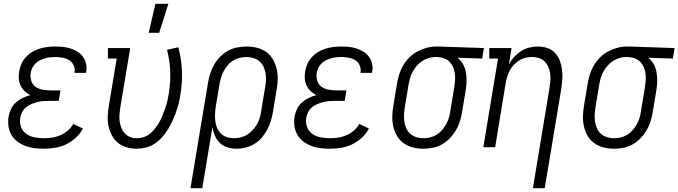

<svg xmlns="http://www.w3.org/2000/svg" viewBox="-20 -772 3558 1007"><path d="M212 8Q186 8 161 5Q136 2 113.5 -6.5Q91 -15 71.5 -29.5Q52 -44 40 -64.5Q28 -85 24.5 -110Q21 -135 25 -161Q29 -181 38 -200.5Q47 -220 63.5 -234.5Q80 -249 99.5 -258.5Q119 -268 139 -273Q122 -282 109 -294.5Q96 -307 88 -323.5Q80 -340 78.5 -359.5Q77 -379 81 -399Q84 -419 93 -438.5Q102 -458 116.5 -473.5Q131 -489 149.5 -500Q168 -511 188 -517Q208 -523 228.5 -525.5Q249 -528 269 -528Q290 -528 310.5 -526Q331 -524 350.5 -517.5Q370 -511 387 -500.5Q404 -490 415.5 -474Q427 -458 431.5 -437.5Q436 -417 432 -396L431 -390H370L371 -393Q374 -413 366 -430Q358 -447 342.5 -456.5Q327 -466 307.5 -469.5Q288 -473 269 -473Q255 -473 242 -471.5Q229 -470 215.5 -466Q202 -462 189 -455.5Q176 -449 166 -439Q156 -429 149.5 -416Q143 -403 141 -390Q138 -368 144 -348.5Q150 -329 165.5 -317.5Q181 -306 201.5 -302Q222 -298 243 -298H297L288 -243H234Q219 -243 203.5 -241.5Q188 -240 173 -236Q158 -232 143 -225.5Q128 -219 115.5 -208.5Q103 -198 96 -183.5Q89 -169 86 -154Q82 -128 90.5 -105.5Q99 -83 118.5 -69.5Q138 -56 162.5 -51.5Q187 -47 212 -47Q233 -47 255 -50.5Q277 -54 297.5 -63Q318 -72 336 -87.5Q354 -103 364 -122L415 -98Q402 -72 378 -50Q354 -28 327 -15Q300 -2 270.5 3Q241 8 212 8Z M696 8Q669 8 643.5 0.5Q618 -7 598.5 -23Q579 -39 567 -61.5Q555 -84 549.5 -110Q544 -136 545 -163Q546 -190 551 -218L592 -465H546V-520H663L611 -209Q608 -190 606.5 -171.5Q605 -153 607.5 -135.5Q610 -118 616.5 -101.5Q623 -85 634.5 -72.5Q646 -60 662 -53.5Q678 -47 697 -47Q716 -47 735.5 -53.5Q755 -60 770 -73.5Q785 -87 797.5 -103.5Q810 -120 819 -137.5Q828 -155 835 -173.5Q842 -192 848.5 -210.5Q855 -229 859 -247.5Q863 -266 866 -285Q875 -343 872.5 -400Q870 -457 856 -511L915 -524Q931 -466 934 -403Q937 -340 926 -276Q923 -253 917 -229Q911 -205 902.5 -182Q894 -159 883.5 -136Q873 -113 859.5 -91.5Q846 -70 829 -51Q812 -32 790.5 -18Q769 -4 744.5 2Q720 8 696 8ZM760 -600 795 -752H863L815 -600Z M979 215 1071 -338Q1075 -362 1082.5 -386Q1090 -410 1103 -432.5Q1116 -455 1134.5 -474Q1153 -493 1175.5 -505.5Q1198 -518 1223 -523Q1248 -528 1272 -528Q1301 -528 1327.5 -521.5Q1354 -515 1375.5 -500Q1397 -485 1410.5 -462Q1424 -439 1430.5 -413Q1437 -387 1436.5 -359Q1436 -331 1431 -302L1411 -182Q1407 -159 1400 -136Q1393 -113 1381 -91Q1369 -69 1352.5 -49.5Q1336 -30 1314 -17Q1292 -4 1268 2Q1244 8 1221 8Q1196 8 1173 1Q1150 -6 1133.5 -22Q1117 -38 1107.5 -59.5Q1098 -81 1094 -105L1041 215ZM1207 -47Q1224 -47 1242.5 -51.5Q1261 -56 1277 -66Q1293 -76 1306 -90.5Q1319 -105 1328.5 -121.5Q1338 -138 1343 -156Q1348 -174 1350 -191L1370 -311Q1374 -331 1375 -350Q1376 -369 1373 -387.5Q1370 -406 1362 -422.5Q1354 -439 1340.5 -450.5Q1327 -462 1309 -467.5Q1291 -473 1272 -473Q1254 -473 1236.5 -468.5Q1219 -464 1202.5 -454Q1186 -444 1173.5 -429Q1161 -414 1152.5 -397.5Q1144 -381 1139 -363.5Q1134 -346 1131 -329L1112 -215Q1109 -196 1108 -176.5Q1107 -157 1109 -138Q1111 -119 1118.5 -101.5Q1126 -84 1138.5 -71.5Q1151 -59 1169 -53Q1187 -47 1207 -47Z M1712 8Q1686 8 1661 5Q1636 2 1613.5 -6.5Q1591 -15 1571.5 -29.5Q1552 -44 1540 -64.5Q1528 -85 1524.5 -110Q1521 -135 1525 -161Q1529 -181 1538 -200.5Q1547 -220 1563.5 -234.5Q1580 -249 1599.5 -258.5Q1619 -268 1639 -273Q1622 -282 1609 -294.5Q1596 -307 1588 -323.5Q1580 -340 1578.5 -359.5Q1577 -379 1581 -399Q1584 -419 1593 -438.5Q1602 -458 1616.5 -473.5Q1631 -489 1649.5 -500Q1668 -511 1688 -517Q1708 -523 1728.5 -525.5Q1749 -528 1769 -528Q1790 -528 1810.5 -526Q1831 -524 1850.5 -517.5Q1870 -511 1887 -500.5Q1904 -490 1915.5 -474Q1927 -458 1931.5 -437.5Q1936 -417 1932 -396L1931 -390H1870L1871 -393Q1874 -413 1866 -430Q1858 -447 1842.5 -456.5Q1827 -466 1807.5 -469.5Q1788 -473 1769 -473Q1755 -473 1742 -471.5Q1729 -470 1715.5 -466Q1702 -462 1689 -455.5Q1676 -449 1666 -439Q1656 -429 1649.5 -416Q1643 -403 1641 -390Q1638 -368 1644 -348.5Q1650 -329 1665.5 -317.5Q1681 -306 1701.5 -302Q1722 -298 1743 -298H1797L1788 -243H1734Q1719 -243 1703.5 -241.5Q1688 -240 1673 -236Q1658 -232 1643 -225.5Q1628 -219 1615.5 -208.5Q1603 -198 1596 -183.5Q1589 -169 1586 -154Q1582 -128 1590.5 -105.5Q1599 -83 1618.5 -69.5Q1638 -56 1662.5 -51.5Q1687 -47 1712 -47Q1733 -47 1755 -50.5Q1777 -54 1797.5 -63Q1818 -72 1836 -87.5Q1854 -103 1864 -122L1915 -98Q1902 -72 1878 -50Q1854 -28 1827 -15Q1800 -2 1770.5 3Q1741 8 1712 8Z M2201 8Q2172 8 2146 1.5Q2120 -5 2098.5 -20Q2077 -35 2063 -58Q2049 -81 2043 -107Q2037 -133 2037.5 -161Q2038 -189 2043 -218L2063 -338Q2067 -362 2075 -386Q2083 -410 2096.5 -432Q2110 -454 2129 -472.5Q2148 -491 2171 -503Q2194 -515 2218.5 -521.5Q2243 -528 2267 -528H2281L2518 -520L2509 -465L2380 -469Q2397 -455 2408 -436Q2419 -417 2423 -395Q2427 -373 2427 -349.5Q2427 -326 2423 -302L2403 -182Q2399 -158 2391.5 -134Q2384 -110 2370.5 -87.5Q2357 -65 2338.5 -46Q2320 -27 2297.5 -14.5Q2275 -2 2250 3Q2225 8 2201 8ZM2201 -47Q2219 -47 2237 -51.5Q2255 -56 2271 -66Q2287 -76 2299.5 -91Q2312 -106 2321 -122.5Q2330 -139 2335 -156.5Q2340 -174 2342 -191L2362 -311Q2365 -329 2366.5 -347Q2368 -365 2366 -382.5Q2364 -400 2358 -416Q2352 -432 2341 -444.5Q2330 -457 2314.5 -464Q2299 -471 2281 -472L2272 -473H2263Q2246 -473 2228 -467.5Q2210 -462 2194.5 -452Q2179 -442 2166.5 -427.5Q2154 -413 2145 -397Q2136 -381 2131 -363.5Q2126 -346 2123 -329L2103 -209Q2100 -189 2099 -170Q2098 -151 2101 -132.5Q2104 -114 2111.5 -97.5Q2119 -81 2132.5 -69.5Q2146 -58 2164 -52.5Q2182 -47 2201 -47Z M2775 215 2862 -311Q2865 -330 2866.5 -349Q2868 -368 2865.5 -386Q2863 -404 2856 -420.5Q2849 -437 2836.5 -449.5Q2824 -462 2806.5 -467.5Q2789 -473 2771 -473Q2754 -473 2736.5 -469Q2719 -465 2703.5 -455.5Q2688 -446 2675 -432Q2662 -418 2653.5 -402Q2645 -386 2640 -369Q2635 -352 2632 -335L2577 0H2515L2592 -465H2546V-520H2663L2649 -434Q2660 -455 2676.5 -473Q2693 -491 2713 -504Q2733 -517 2756 -522.5Q2779 -528 2802 -528Q2828 -528 2851.5 -520Q2875 -512 2891.5 -494Q2908 -476 2916.5 -453Q2925 -430 2928 -405Q2931 -380 2929 -354Q2927 -328 2923 -302L2837 215Z M3201 8Q3172 8 3146 1.5Q3120 -5 3098.5 -20Q3077 -35 3063 -58Q3049 -81 3043 -107Q3037 -133 3037.5 -161Q3038 -189 3043 -218L3063 -338Q3067 -362 3075 -386Q3083 -410 3096.5 -432Q3110 -454 3129 -472.5Q3148 -491 3171 -503Q3194 -515 3218.5 -521.5Q3243 -528 3267 -528H3281L3518 -520L3509 -465L3380 -469Q3397 -455 3408 -436Q3419 -417 3423 -395Q3427 -373 3427 -349.5Q3427 -326 3423 -302L3403 -182Q3399 -158 3391.5 -134Q3384 -110 3370.5 -87.5Q3357 -65 3338.5 -46Q3320 -27 3297.5 -14.5Q3275 -2 3250 3Q3225 8 3201 8ZM3201 -47Q3219 -47 3237 -51.5Q3255 -56 3271 -66Q3287 -76 3299.5 -91Q3312 -106 3321 -122.5Q3330 -139 3335 -156.5Q3340 -174 3342 -191L3362 -311Q3365 -329 3366.5 -347Q3368 -365 3366 -382.5Q3364 -400 3358 -416Q3352 -432 3341 -444.5Q3330 -457 3314.5 -464Q3299 -471 3281 -472L3272 -473H3263Q3246 -473 3228 -467.5Q3210 -462 3194.5 -452Q3179 -442 3166.5 -427.5Q3154 -413 3145 -397Q3136 -381 3131 -363.5Q3126 -346 3123 -329L3103 -209Q3100 -189 3099 -170Q3098 -151 3101 -132.5Q3104 -114 3111.5 -97.5Q3119 -81 3132.5 -69.5Q3146 -58 3164 -52.5Q3182 -47 3201 -47Z"/></svg>

Font: Iosevka Curly Slab Light
Style: Italic
Weight: 300
Italic angle: -9°
Monospace: yes
Designer: Belleve Invis
Foundry: Belleve Invis
Version: Version 22.1.2; ttfautohint (v1.8.4)